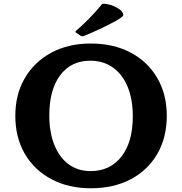

<svg xmlns="http://www.w3.org/2000/svg" viewBox="-20 -995 975 1028"><path d="M466 13Q346 13 254.5 -36Q163 -85 112.5 -172Q62 -259 62 -375Q62 -490 113 -577Q164 -664 255 -713Q346 -762 466 -762Q588 -762 679.5 -713.5Q771 -665 822 -577.5Q873 -490 873 -375Q873 -259 822.5 -171.5Q772 -84 680.5 -35.5Q589 13 466 13ZM465 -79Q570 -79 630.5 -157Q691 -235 691 -372Q691 -463 663.5 -530Q636 -597 584.5 -633.5Q533 -670 463 -670Q361 -670 302.5 -592.5Q244 -515 244 -377Q244 -286 271 -219Q298 -152 347.5 -115.5Q397 -79 465 -79ZM389 -819Q380 -823 387 -830Q420 -858 455.5 -894Q491 -930 522 -968Q528 -976 538 -975Q568 -972 591 -961.5Q614 -951 629 -938Q643 -920 639.5 -912Q636 -904 602 -884Q560 -861 513 -839Q466 -817 428 -802Q420 -799 411 -804Z"/></svg>

Font: Hahmlet
Style: Bold
Weight: 700
Designer: Minjoo Ham & Mark Frömberg
Foundry: hypertype
Version: Version 1.002; ttfautohint (v1.8.3)